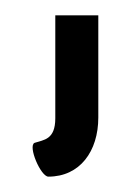

<svg xmlns="http://www.w3.org/2000/svg" viewBox="-20 -182 177 250"><path d="M52 -162V-28C52 0 37 0 25 4C16 8 33 48 43 48C84 48 108 15 108 -29V-162Z"/></svg>

Font: Hussar Tani
Style: Dwa
Weight: 700
Foundry: Cannot Into Space Fonts
Version: Version 0.92